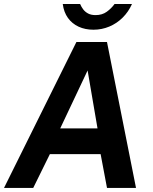

<svg xmlns="http://www.w3.org/2000/svg" viewBox="-28 -931 759 951"><path d="M-8.2 0 350.5 -723H501.9L645.7 0H502L470.4 -167.5H219L136.5 0ZM270.3 -295.1H455L405.9 -582ZM434.6 -783.8Q394 -783.8 361.6 -798.7Q329.2 -813.6 308.6 -842Q288.1 -870.4 282.8 -911.3H368.8Q374.5 -897.5 383.9 -884.9Q393.4 -872.2 408.3 -864.2Q423.2 -856.2 445.4 -856.2Q478 -856.2 500.9 -872.8Q523.8 -889.4 539.5 -911.3H625.8Q608.4 -872.3 579.5 -843.7Q550.6 -815 513.4 -799.4Q476.3 -783.8 434.6 -783.8Z"/></svg>

Font: Public Sans Thin
Style: Italic
Weight: 100
Italic angle: -8°
Designer: The Public Sans project authors (U.S. Web Design System). Libre Franklin designed by Pablo Impallari and Rodrigo Fuenzal
Version: Version 2.000